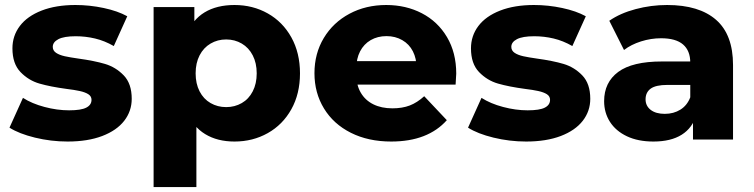

<svg xmlns="http://www.w3.org/2000/svg" viewBox="-20 -569 3073 783"><path d="M18.7 -48.4 73.6 -169.9Q110.2 -146.4 161.6 -132.8Q212.9 -119.1 261.9 -119.1Q310.7 -119.1 331.9 -130.1Q353.2 -141 353.2 -162Q353.2 -176.3 340.3 -184.7Q327.3 -193 305.2 -197.8Q283 -202.7 251.6 -206.4Q185.4 -215.3 141.1 -228.1Q96.8 -240.8 63.7 -275Q30.7 -309.2 30.7 -371.8Q30.7 -423 60.9 -463Q91.1 -503 149.5 -525.8Q207.9 -548.6 287.6 -548.6Q345.6 -548.6 402.8 -536.4Q460.1 -524.2 499 -502.7L444.1 -381.2Q406.4 -402.8 367.6 -412Q328.7 -421.2 288.8 -421.2Q241.2 -421.2 218.2 -409.3Q195.2 -397.3 195.2 -377.9Q195.2 -362.7 208.6 -353.6Q222 -344.6 243.9 -339.7Q265.9 -334.9 299.1 -330.2Q364.3 -321.3 408.2 -308.3Q452 -295.3 484.6 -261.6Q517.2 -227.8 517.2 -166.1Q517.2 -116 486.6 -76.4Q455.9 -36.9 396.8 -14.3Q337.7 8.2 255.6 8.2Q187.8 8.2 122.7 -7.7Q57.6 -23.6 18.7 -48.4Z M714.6 -270.1Q714.6 -365.4 739.7 -427Q764.9 -488.6 814.4 -518.6Q864 -548.6 936.3 -548.6Q1011 -548.6 1071.9 -514.3Q1132.9 -480 1168.2 -416.6Q1203.4 -353.1 1203.4 -269.9Q1203.4 -186.7 1168.2 -123.5Q1132.9 -60.3 1071.9 -26.1Q1011 8.2 936.3 8.2Q866.4 8.2 816.7 -22.1Q767 -52.3 740.8 -114.4Q714.6 -176.4 714.6 -270.1ZM606.4 -540.3H772.6V-439.7L770.9 -269.4L780.9 -99.2V194H606.4ZM1026.9 -269.9Q1026.9 -311.9 1010.7 -343.2Q994.6 -374.5 966 -391.3Q937.4 -408.1 902.3 -408.1Q867.3 -408.1 838.7 -391.3Q810.1 -374.5 793.9 -343.2Q777.8 -311.9 777.8 -269.9Q777.8 -227.9 793.9 -196.5Q810.1 -165.1 838.7 -148.7Q867.3 -132.2 902.3 -132.2Q937.4 -132.2 966 -148.7Q994.6 -165.1 1010.7 -196.5Q1026.9 -227.9 1026.9 -269.9Z M1262.4 -270.4Q1262.4 -350.7 1300.5 -414.1Q1338.6 -477.4 1405.3 -513Q1472 -548.6 1555.1 -548.6Q1635.4 -548.6 1700.4 -514.9Q1765.3 -481.2 1802.9 -417.7Q1840.6 -354.1 1840.6 -268.7Q1840.1 -258.3 1838 -224.1H1405V-319.8H1745.6L1678.8 -292.1Q1678.8 -330.2 1663.8 -359.7Q1648.8 -389.1 1620.4 -405.4Q1592.1 -421.7 1556.2 -421.7Q1519.8 -421.7 1491.7 -405.4Q1463.7 -389.1 1448.4 -359.4Q1433.2 -329.8 1433.2 -290.8V-263.9Q1433.2 -222.2 1451.2 -191.2Q1469.2 -160.2 1502.3 -143.7Q1535.4 -127.2 1580.4 -127.2Q1620.9 -127.2 1651.2 -138.9Q1681.4 -150.6 1710 -176.6L1802.2 -78.9Q1764 -35.8 1707.2 -13.8Q1650.4 8.2 1575.2 8.2Q1482 8.2 1411 -27.4Q1340 -63 1301.2 -126.7Q1262.4 -190.3 1262.4 -270.4Z M1888.7 -48.4 1943.6 -169.9Q1980.2 -146.4 2031.6 -132.8Q2082.9 -119.1 2131.9 -119.1Q2180.7 -119.1 2201.9 -130.1Q2223.2 -141 2223.2 -162Q2223.2 -176.3 2210.3 -184.7Q2197.3 -193 2175.2 -197.8Q2153 -202.7 2121.6 -206.4Q2055.4 -215.3 2011.1 -228.1Q1966.8 -240.8 1933.7 -275Q1900.7 -309.2 1900.7 -371.8Q1900.7 -423 1930.9 -463Q1961.1 -503 2019.5 -525.8Q2077.9 -548.6 2157.6 -548.6Q2215.6 -548.6 2272.8 -536.4Q2330.1 -524.2 2369 -502.7L2314.1 -381.2Q2276.4 -402.8 2237.6 -412Q2198.7 -421.2 2158.8 -421.2Q2111.2 -421.2 2088.2 -409.3Q2065.2 -397.3 2065.2 -377.9Q2065.2 -362.7 2078.6 -353.6Q2092 -344.6 2113.9 -339.7Q2135.9 -334.9 2169.1 -330.2Q2234.3 -321.3 2278.2 -308.3Q2322 -295.3 2354.6 -261.6Q2387.2 -227.8 2387.2 -166.1Q2387.2 -116 2356.6 -76.4Q2325.9 -36.9 2266.8 -14.3Q2207.7 8.2 2125.6 8.2Q2057.8 8.2 1992.7 -7.7Q1927.6 -23.6 1888.7 -48.4Z M2806.1 -102.8 2795 -127V-313.7Q2795 -362.2 2765.6 -387.6Q2736.1 -413 2675.9 -413Q2634.9 -413 2594.2 -400.2Q2553.6 -387.3 2524.8 -365.1L2464.8 -484.3Q2509.1 -515.1 2572.1 -531.8Q2635 -548.6 2700.6 -548.6Q2831.2 -548.6 2900.3 -488.1Q2969.4 -427.6 2969.4 -303.8V0H2806.1ZM2443.7 -156.4Q2443.7 -233 2501.2 -275.7Q2558.8 -318.3 2679.4 -318.3H2814.3V-222.7H2701.7Q2654.2 -222.7 2633.4 -207.4Q2612.7 -192.1 2612.7 -163.8Q2612.7 -137.2 2633.6 -120.9Q2654.6 -104.7 2691.1 -104.7Q2727.1 -104.7 2754.8 -121.9Q2782.4 -139.1 2795 -172.2L2820 -101.2Q2804.3 -47.3 2760.1 -19.6Q2715.9 8.2 2644.9 8.2Q2582.1 8.2 2536.8 -13.2Q2491.6 -34.6 2467.6 -71.9Q2443.7 -109.3 2443.7 -156.4Z"/></svg>

Font: iiserrat Thin
Style: Regular
Weight: 100
Designer: Akira Ohta
Foundry: Akira Ohta
Version: Version 1.200;Glyphs 3.3.1 (3343)